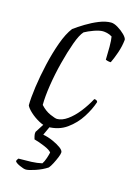

<svg xmlns="http://www.w3.org/2000/svg" viewBox="-109 -559 579 819"><g transform="rotate(15 180.5 -150.0)"><path d="M130 0Q114 0 92 -12Q70 -24 52.5 -40Q35 -56 30 -68Q30 -100 37 -150Q44 -200 56.5 -254.5Q69 -309 86 -356Q103 -403 124 -430Q143 -444 170 -460.5Q197 -477 225.5 -488.5Q254 -500 278 -500Q291 -500 308.5 -489.5Q326 -479 339 -466Q352 -453 353 -444Q350 -414 339.5 -384Q329 -354 320 -336Q308 -336 297 -341Q298 -368 298 -398Q298 -428 295 -443Q284 -450 272.5 -452.5Q261 -455 254 -455Q238 -455 214.5 -446.5Q191 -438 175 -429Q160 -413 145 -371.5Q130 -330 116.5 -277.5Q103 -225 95 -173.5Q87 -122 87 -85Q107 -63 130 -53Q153 -43 161 -43Q183 -43 207 -60Q231 -77 253.5 -105.5Q276 -134 293 -166Q305 -166 308 -157Q297 -123 274 -87Q251 -51 215.5 -25.5Q180 0 130 0ZM89 200Q79 200 60.5 191.5Q42 183 39 176Q40 171 42 168.5Q44 166 46 163Q78 163 103 162Q128 161 150 156Q157 146 162.5 129.5Q168 113 170 103Q163 93 138 82.5Q113 72 91 66Q90 62 87.5 52.5Q85 43 87 34Q97 19 106.5 3.5Q116 -12 135 -37H156L122 37Q144 41 165.5 50.5Q187 60 201.5 70.5Q216 81 216 90Q216 97 210 112Q204 127 196 142.5Q188 158 181 166Q158 181 129.5 190.5Q101 200 89 200Z"/></g></svg>

Font: Texturina 72pt 72pt Thin
Style: Italic
Weight: 100
Italic angle: -11°
Designer: Guillermo Torres Carreño
Foundry: Omnibus-Type
Version: Version 1.002; ttfautohint (v1.8.3)